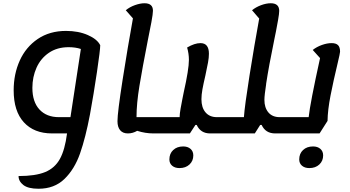

<svg xmlns="http://www.w3.org/2000/svg" viewBox="-20 -795 2151 1180"><path d="M596 -517Q596 -488 576 -353Q556 -218 533 -92Q506 51 472 148Q438 245 376 305Q314 365 217 365Q153 365 123.5 342Q94 319 94 287Q198 287 257.5 262.5Q317 238 348 182Q379 126 392 25H300Q189 25 126.5 -43.5Q64 -112 64 -240Q64 -340 101.5 -423Q139 -506 212 -555.5Q285 -605 386 -605Q462 -605 520 -579.5Q578 -554 596 -517ZM342 -75H413L477 -494Q444 -505 402 -505Q331 -505 280.5 -470.5Q230 -436 204.5 -379Q179 -322 179 -255Q179 -169 222.5 -122Q266 -75 342 -75Z M971 -75 956 25H923Q873 25 823 9Q796 25 766 25Q735 25 718.5 5.5Q702 -14 702 -50Q702 -103 733.5 -304.5Q765 -506 797 -682L753 -732Q777 -752 809.5 -763.5Q842 -775 868 -775Q920 -775 920 -729Q920 -711 910.5 -659Q901 -607 888 -545Q855 -377 837 -267.5Q819 -158 819 -76V-75Z M1360 -75 1345 25H1271Q1213 25 1189 -27H1181L1147 25H954L969 -75H1084V-76Q1084 -95 1090 -128.5Q1096 -162 1101 -187Q1106 -212 1109 -227Q1141 -369 1141 -427Q1141 -465 1130 -503Q1176 -530 1212 -530Q1264 -530 1264 -465Q1264 -441 1258.5 -411Q1253 -381 1242 -330Q1230 -279 1224 -245.5Q1218 -212 1218 -185Q1218 -134 1243 -104.5Q1268 -75 1313 -75ZM1021 185Q1021 149 1044.5 127Q1068 105 1106 105Q1134 105 1151 120Q1168 135 1168 160Q1168 194 1144.5 216Q1121 238 1083 238Q1055 238 1038 223.5Q1021 209 1021 185Z M1762 -75 1747 25H1671Q1612 25 1588 -27H1579L1546 25H1343L1359 -75H1479Q1484 -145 1513.5 -331Q1543 -517 1573 -681L1529 -732Q1552 -751 1584 -763Q1616 -775 1644 -775Q1696 -775 1696 -728Q1696 -712 1689 -672Q1682 -632 1676 -602Q1670 -572 1667 -558Q1632 -389 1615 -276L1616 -280Q1605 -209 1605 -181Q1605 -133 1629.5 -104Q1654 -75 1699 -75Z M2070 -477Q2070 -469 2055 -406Q2029 -298 2011.5 -208.5Q1994 -119 1993 -52L1944 25H1745L1760 -75H1877Q1886 -161 1947 -438L1902 -488Q1926 -507 1958 -518.5Q1990 -530 2018 -530Q2045 -530 2057.5 -517.5Q2070 -505 2070 -477ZM1819 185Q1819 149 1842.5 127Q1866 105 1904 105Q1932 105 1949 120Q1966 135 1966 160Q1966 194 1942.5 216Q1919 238 1881 238Q1853 238 1836 223.5Q1819 209 1819 185Z"/></svg>

Font: Lemonada
Style: Regular
Weight: 400
Designer: Mohamed Gaber (Arabic) Eduardo Tunni (Latin)
Foundry: Kief Type Foundry
Version: Version 3.006